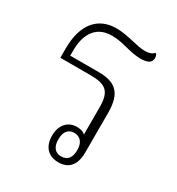

<svg xmlns="http://www.w3.org/2000/svg" viewBox="-140 -643 681 738"><g transform="rotate(30 200.5 -274.0)"><path d="M227 5C272 5 298 -23 298 -80V-256C298 -344 262 -373 189 -373H62V-398C62 -457 85 -520 163 -520C213 -520 254 -498 301 -498C331 -498 349 -506 349 -528C349 -534 348 -541 341 -547C332 -536 317 -532 301 -532C264 -532 216 -553 164 -553C82 -553 33 -495 33 -389V-347H166C233 -347 259 -330 259 -258V-136C253 -145 236 -149 222 -149C184 -149 155 -122 155 -72C155 -23 182 5 227 5ZM225 -20C197 -20 183 -39 183 -72C183 -104 197 -124 224 -124C252 -124 267 -104 267 -72C267 -39 253 -20 225 -20Z"/></g></svg>

Font: Noto Serif Thai Condensed ExtraLight
Style: Regular
Weight: 200
Width: 3
Designer: Monotype Design Team
Foundry: Monotype Imaging Inc.
Version: Version 2.002